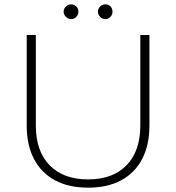

<svg xmlns="http://www.w3.org/2000/svg" viewBox="-20 -860 811 884"><path d="M145 -282Q145 -164 208.5 -99Q272 -34 386 -34Q499 -34 562.5 -99Q626 -164 626 -282V-699H668V-282Q668 -192 634.5 -128Q601 -64 538 -30Q475 4 386 4Q296 4 233 -30Q170 -64 136.5 -128Q103 -192 103 -282V-699H145ZM308 -840Q321 -840 331 -830.5Q341 -821 341 -806Q341 -793 331.5 -782.5Q322 -772 307 -772Q294 -772 283.5 -782.5Q273 -793 273 -806Q273 -820 283.5 -830Q294 -840 308 -840ZM465 -840Q479 -840 488.5 -830.5Q498 -821 498 -806Q498 -793 488.5 -782.5Q479 -772 465 -772Q451 -772 441 -782.5Q431 -793 431 -806Q431 -820 441 -830Q451 -840 465 -840Z"/></svg>

Font: Alexandria ExtraLight
Style: Regular
Weight: 250
Designer: Mohamed Gaber
Foundry: Kief Type Foundry
Version: Version 5.100